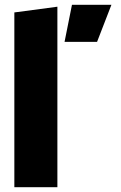

<svg xmlns="http://www.w3.org/2000/svg" viewBox="-20 -783 506 803"><path d="M220 0H40V-731L220 -755ZM281 -763H446L386 -608H250Z"/></svg>

Font: Protest Strike
Style: Regular
Weight: 400
Designer: Octavio Pardo
Foundry: Ashler Design
Version: Version 2.005; ttfautohint (v1.8.4.7-5d5b)